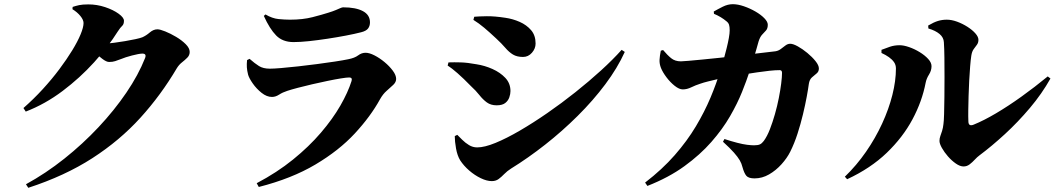

<svg xmlns="http://www.w3.org/2000/svg" viewBox="-20 -828 5040 917"><path d="M104 52Q199 0 287 -70Q375 -140 450.5 -220.5Q526 -301 583.5 -385.5Q641 -470 673 -551Q681 -572 660 -572Q652 -572 639 -569.5Q626 -567 610.5 -563Q595 -559 581 -554.5Q567 -550 558 -546Q542 -540 530 -536Q518 -532 501 -532Q488 -532 468 -547.5Q448 -563 426 -582L446 -624Q463 -622 473 -621.5Q483 -621 494 -621Q504 -621 527 -624Q550 -627 577 -631.5Q604 -636 627 -641Q650 -646 660 -650Q678 -658 695.5 -673Q713 -688 732 -688Q744 -688 769 -678Q794 -668 821 -652Q848 -636 867 -617Q886 -598 886 -580Q886 -564 874.5 -552.5Q863 -541 849 -530Q835 -519 825 -503Q749 -374 650.5 -265.5Q552 -157 421 -72.5Q290 12 115 69ZM92 -312Q141 -355 184.5 -402.5Q228 -450 263.5 -497.5Q299 -545 325 -587.5Q351 -630 365 -664Q379 -698 379 -718Q379 -733 364 -751.5Q349 -770 326 -784L327 -795Q342 -800 358 -803.5Q374 -807 402 -807Q443 -807 482 -794Q521 -781 546.5 -762.5Q572 -744 572 -729Q572 -712 563.5 -704.5Q555 -697 542 -677Q497 -605 429.5 -530.5Q362 -456 279 -393.5Q196 -331 103 -295Z M1206 47Q1303 -4 1379.5 -66Q1456 -128 1512.5 -194Q1569 -260 1605.5 -323.5Q1642 -387 1659 -441Q1664 -458 1648 -458Q1636 -458 1608 -453.5Q1580 -449 1544 -441.5Q1508 -434 1471 -425.5Q1434 -417 1402 -408.5Q1370 -400 1352 -394Q1330 -387 1313 -376Q1296 -365 1279 -365Q1254 -365 1229.5 -384.5Q1205 -404 1187.5 -429Q1170 -454 1165 -471Q1160 -491 1159 -506.5Q1158 -522 1160 -541L1172 -547Q1197 -525 1217 -512.5Q1237 -500 1269 -500Q1287 -500 1323 -503Q1359 -506 1404 -511Q1449 -516 1494.5 -522Q1540 -528 1579.5 -534Q1619 -540 1643 -545Q1674 -551 1690.5 -563.5Q1707 -576 1726 -576Q1744 -576 1768.5 -563.5Q1793 -551 1816.5 -531.5Q1840 -512 1856 -490.5Q1872 -469 1872 -451Q1872 -436 1858.5 -423Q1845 -410 1827 -394.5Q1809 -379 1795 -354Q1750 -272 1674.5 -190.5Q1599 -109 1486 -42Q1373 25 1216 65ZM1382 -627Q1330 -627 1299 -658.5Q1268 -690 1240 -752L1248 -759Q1280 -740 1310 -737Q1340 -734 1365 -734Q1426 -734 1472.5 -746Q1519 -758 1547 -767Q1570 -774 1584 -780Q1598 -786 1606 -789.5Q1614 -793 1619 -793Q1679 -793 1713 -775Q1747 -757 1747 -721Q1747 -704 1738 -692Q1729 -680 1705 -674Q1674 -666 1632 -658Q1590 -650 1544 -643Q1498 -636 1456 -631.5Q1414 -627 1382 -627Z M2329 37Q2305 37 2276 23Q2247 9 2221 -13.5Q2195 -36 2178 -62Q2164 -85 2158 -119Q2152 -153 2152 -178L2164 -184Q2173 -175 2187.5 -160.5Q2202 -146 2220 -135Q2238 -124 2259 -124Q2294 -124 2346.5 -145.5Q2399 -167 2462.5 -204Q2526 -241 2594 -288Q2662 -335 2728 -387.5Q2794 -440 2851 -492Q2908 -544 2949 -590L2964 -580Q2929 -503 2871 -425.5Q2813 -348 2739 -274.5Q2665 -201 2583.5 -137Q2502 -73 2421 -23Q2402 -11 2388.5 3Q2375 17 2361.5 27Q2348 37 2329 37ZM2352 -325Q2324 -325 2305 -339Q2286 -353 2269.5 -374Q2253 -395 2230 -416Q2193 -454 2165 -478.5Q2137 -503 2118 -515L2122 -530Q2149 -531 2181 -530Q2213 -529 2256 -521Q2295 -515 2332 -498.5Q2369 -482 2393.5 -456Q2418 -430 2418 -393Q2418 -379 2412.5 -363Q2407 -347 2393 -336Q2379 -325 2352 -325ZM2478 -556Q2449 -556 2430 -567.5Q2411 -579 2393.5 -599.5Q2376 -620 2349 -645Q2318 -674 2292.5 -695.5Q2267 -717 2241 -733L2245 -748Q2268 -750 2305 -750.5Q2342 -751 2394 -743Q2429 -738 2462 -723.5Q2495 -709 2516.5 -684Q2538 -659 2538 -620Q2538 -596 2520.5 -576Q2503 -556 2478 -556Z M3584 24Q3555 24 3544.5 11.5Q3534 -1 3526 -30Q3522 -47 3513 -62.5Q3504 -78 3485.5 -99Q3467 -120 3433 -151L3440 -164Q3474 -153 3501 -146Q3528 -139 3548 -136.5Q3568 -134 3581 -134Q3600 -134 3609.5 -138.5Q3619 -143 3628 -155Q3644 -177 3657 -210.5Q3670 -244 3681 -282.5Q3692 -321 3699.5 -359Q3707 -397 3711 -429Q3715 -461 3715 -480Q3715 -493 3704 -493Q3683 -493 3655 -490Q3627 -487 3596.5 -482.5Q3566 -478 3535 -473Q3504 -468 3476 -463Q3462 -461 3443 -457.5Q3424 -454 3403 -449Q3382 -444 3361.5 -439Q3341 -434 3324 -428Q3302 -421 3281.5 -411Q3261 -401 3241 -401Q3224 -401 3202.5 -418Q3181 -435 3163 -459Q3145 -483 3137 -503Q3129 -523 3130 -542Q3131 -561 3136 -586L3147 -589Q3167 -565 3185.5 -550Q3204 -535 3232 -535Q3242 -535 3268.5 -537.5Q3295 -540 3333.5 -543.5Q3372 -547 3417.5 -552Q3463 -557 3510 -562.5Q3557 -568 3602 -573.5Q3647 -579 3683 -583Q3697 -585 3708.5 -593.5Q3720 -602 3731 -610.5Q3742 -619 3754 -619Q3768 -619 3790.5 -606.5Q3813 -594 3836 -575Q3859 -556 3875 -536Q3891 -516 3891 -501Q3891 -486 3880.5 -477.5Q3870 -469 3858 -458.5Q3846 -448 3843 -427Q3840 -404 3833 -366Q3826 -328 3815 -282Q3804 -236 3789 -189.5Q3774 -143 3754 -103Q3739 -73 3712.5 -43.5Q3686 -14 3653 5Q3620 24 3584 24ZM3061 44Q3143 -19 3202.5 -87Q3262 -155 3303.5 -224.5Q3345 -294 3373.5 -362Q3402 -430 3421 -493Q3429 -517 3436.5 -544.5Q3444 -572 3450.5 -598Q3457 -624 3461 -646.5Q3465 -669 3465 -683Q3465 -700 3462 -709.5Q3459 -719 3450 -726Q3437 -737 3422 -746Q3407 -755 3390 -762L3389 -773Q3408 -784 3432 -796Q3456 -808 3480 -808Q3504 -808 3533 -798Q3562 -788 3588 -773Q3614 -758 3630.5 -741Q3647 -724 3647 -710Q3647 -692 3638.5 -682.5Q3630 -673 3620 -662.5Q3610 -652 3603 -630Q3599 -615 3593 -594.5Q3587 -574 3579 -547Q3571 -520 3559 -484Q3546 -444 3524 -389Q3502 -334 3466.5 -272.5Q3431 -211 3377.5 -150Q3324 -89 3249 -34.5Q3174 20 3072 60Z M4582 -33Q4565 -33 4545 -47Q4525 -61 4507.5 -81Q4490 -101 4478.5 -121.5Q4467 -142 4467 -155Q4467 -167 4471 -178Q4475 -189 4479.5 -203Q4484 -217 4486 -236Q4488 -249 4489 -283.5Q4490 -318 4490.5 -364.5Q4491 -411 4491 -460Q4491 -509 4490.5 -553Q4490 -597 4488 -626Q4487 -649 4467.5 -665.5Q4448 -682 4414 -692L4413 -706Q4440 -722 4460 -728Q4480 -734 4502 -734Q4525 -734 4551 -724.5Q4577 -715 4600.5 -700Q4624 -685 4638.5 -668.5Q4653 -652 4653 -638Q4653 -624 4646 -614.5Q4639 -605 4630.5 -593.5Q4622 -582 4619 -562Q4616 -543 4613.5 -511.5Q4611 -480 4609 -443.5Q4607 -407 4606 -370Q4605 -333 4604.5 -301.5Q4604 -270 4605 -249Q4605 -222 4631 -233Q4678 -252 4736.5 -286.5Q4795 -321 4858.5 -366.5Q4922 -412 4984 -463L4997 -453Q4956 -380 4899 -312.5Q4842 -245 4779.5 -187.5Q4717 -130 4658 -86Q4647 -78 4635.5 -65.5Q4624 -53 4611 -43Q4598 -33 4582 -33ZM4015 16Q4071 -38 4116 -103Q4161 -168 4193 -237.5Q4225 -307 4242 -374.5Q4259 -442 4259 -501Q4259 -518 4250 -531Q4241 -544 4225.5 -555Q4210 -566 4190 -575V-590Q4210 -598 4231 -605Q4252 -612 4277 -612Q4296 -612 4322 -603Q4348 -594 4372.5 -579Q4397 -564 4413 -546.5Q4429 -529 4429 -512Q4429 -491 4417 -472Q4405 -453 4401 -433Q4384 -344 4338 -258Q4292 -172 4215 -98Q4138 -24 4026 28Z"/></svg>

Font: Noto Serif JP Black
Style: Regular
Weight: 900
Designer: Ryoko NISHIZUKA 西塚涼子 (kana & ideographs); Frank Grießhammer (Latin, Greek & Cyrillic); Wenlong ZHANG 张文龙 (bopomofo); San
Foundry: Adobe
Version: Version 2.003-H1;hotconv 1.1.1;makeotfexe 2.6.0